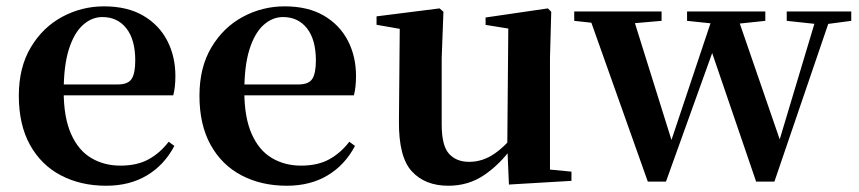

<svg xmlns="http://www.w3.org/2000/svg" viewBox="-20 -572 2720 608"><path d="M316.2 16.2Q235.8 16.2 173.2 -16.5Q110.6 -49.1 75.1 -113Q39.6 -176.9 39.6 -268.8Q39.6 -358.8 77.6 -422.2Q115.5 -485.7 177.2 -518.8Q238.9 -551.9 309.4 -551.9Q383.1 -551.9 433.5 -522.5Q483.8 -493.1 509.6 -443.2Q535.4 -393.3 535.4 -330.9Q535.4 -296.1 528.7 -270.2H98.1V-304.6H353.4Q385.5 -304.6 396.9 -322.2Q408.3 -339.8 408.3 -380.4Q408.3 -446.3 380.2 -482.2Q352.1 -518 304.1 -518Q270.7 -518 242.6 -492.9Q214.6 -467.8 198.1 -416Q181.7 -364.1 181.7 -282.7Q181.7 -200.5 204.9 -148.2Q228 -95.8 268.8 -71.7Q309.5 -47.5 361.4 -47.5Q414.4 -47.5 450.9 -67.7Q487.3 -87.9 514.2 -123.2L532.1 -109.9Q500.6 -49.8 445.7 -16.8Q390.7 16.2 316.2 16.2Z M888.2 16.2Q807.8 16.2 745.2 -16.5Q682.6 -49.1 647.1 -113Q611.6 -176.9 611.6 -268.8Q611.6 -358.8 649.6 -422.2Q687.5 -485.7 749.2 -518.8Q810.9 -551.9 881.4 -551.9Q955.1 -551.9 1005.5 -522.5Q1055.8 -493.1 1081.6 -443.2Q1107.4 -393.3 1107.4 -330.9Q1107.4 -296.1 1100.7 -270.2H670.1V-304.6H925.4Q957.5 -304.6 968.9 -322.2Q980.3 -339.8 980.3 -380.4Q980.3 -446.3 952.2 -482.2Q924.1 -518 876.1 -518Q842.7 -518 814.6 -492.9Q786.6 -467.8 770.1 -416Q753.7 -364.1 753.7 -282.7Q753.7 -200.5 776.9 -148.2Q800 -95.8 840.8 -71.7Q881.5 -47.5 933.4 -47.5Q986.4 -47.5 1022.9 -67.7Q1059.3 -87.9 1086.2 -123.2L1104.1 -109.9Q1072.6 -49.8 1017.7 -16.8Q962.7 16.2 888.2 16.2Z M1399.7 16.2Q1326.1 16.2 1284.2 -29.3Q1242.3 -74.7 1243.3 -187.9L1246 -497.7L1276 -475.4L1172.4 -493.5V-520.2L1372 -545.4L1384.2 -534.8L1378.7 -388.7V-177.8Q1378.7 -111 1401.7 -85.3Q1424.7 -59.5 1465.8 -59.5Q1508.7 -59.5 1546.5 -85.8Q1584.3 -112.1 1613.6 -153.8L1647.2 -103H1600Q1562.4 -51 1512.8 -17.4Q1463.2 16.2 1399.7 16.2ZM1591.6 12.4 1586.4 -109.4V-111.9L1589.6 -481.6L1517.7 -493.2V-516.6L1714.9 -545.4L1725.6 -534.8L1721.6 -388.7V-35L1789.6 -28.5V0.7Z M2031.4 3.1 1840 -535.7H1979L2113.7 -105.2L2098.1 -104.5L2102.6 -117.6L2242.4 -535.7H2309.5L2458.1 -104.5H2440.8L2444.8 -116.3L2570.6 -535.7H2616.2L2432.3 3.1H2374.4L2220.9 -445.9H2250.5L2243.1 -426L2088.9 3.1ZM1798.4 -506V-535.7H2075V-506L1946.1 -494.8H1901.1ZM2155.7 -506V-535.7H2403.5V-506L2297.9 -494.8H2262.2ZM2471.3 -506V-535.7H2675.6V-506L2591.5 -494.8H2575.3Z"/></svg>

Font: Noto Serif HK
Style: Regular
Weight: 200
Designer: Ryoko NISHIZUKA 西塚涼子 (kana & ideographs); Frank Grießhammer (Latin, Greek & Cyrillic); Wenlong ZHANG 张文龙 (bopomofo); San
Foundry: Adobe
Version: Version 2.001;hotconv 1.1.0;makeotfexe 2.6.0